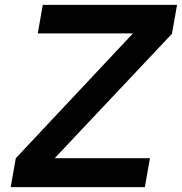

<svg xmlns="http://www.w3.org/2000/svg" viewBox="-20 -770 748 790"><path d="M597 -119 576 0H24L45 -119L527 -632.5H135.5L156 -750H708.5L687.5 -631L205 -119Z"/></svg>

Font: Russisch Sans
Style: Bold Italic
Weight: 700
Italic angle: -10°
Designer: Michael Sharanda (font) & Cristiano Sobral (main changes)
Foundry: Michael Sharanda
Version: Version 2.00;September 8, 2020;FontCreator 13.0.0.2681 64-bi